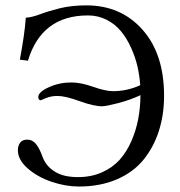

<svg xmlns="http://www.w3.org/2000/svg" viewBox="-20 -678 662 708"><path d="M129.9 -308.1Q126.5 -308.1 123.8 -311.3Q121.1 -314.5 121.1 -319.8Q121.1 -338.9 160.2 -356.4Q199.2 -374 243.2 -374Q277.8 -374 323.5 -357.9Q369.1 -341.8 397 -341.8Q448.7 -341.8 497.1 -363.8Q494.6 -399.4 486.6 -434.1Q478.5 -468.8 462.9 -502.9Q447.3 -537.1 426 -563Q404.8 -588.9 373.3 -605Q341.8 -621.1 304.2 -621.1Q133.3 -621.1 83 -454.1Q81.1 -454.6 68.1 -456.1Q55.2 -457.5 53.2 -458Q70.8 -550.8 75.2 -612.8Q96.7 -613.8 127 -625.2Q157.2 -636.7 200.4 -647.5Q243.7 -658.2 298.8 -658.2Q425.8 -658.2 505.4 -568.6Q585 -479 585 -325.2Q585 -254.4 565.7 -194.6Q546.4 -134.8 508.8 -88.6Q471.2 -42.5 410.2 -16.4Q349.1 9.8 271 9.8Q221.7 9.8 169.9 -7.8Q118.2 -25.4 82 -57.1Q45.9 -88.9 45.9 -124Q45.9 -140.6 54.2 -151.9Q62.5 -163.1 80.1 -163.1Q100.1 -163.1 113 -146.7Q126 -130.4 137.2 -99.1Q148.9 -66.4 181.2 -45.7Q213.4 -24.9 267.1 -24.9Q316.4 -24.9 356 -42.5Q395.5 -60.1 421.4 -89.1Q447.3 -118.2 464.6 -158Q481.9 -197.8 489.7 -239.5Q497.6 -281.2 498 -327.1Q459.5 -309.1 415 -297.6Q370.6 -286.1 356.9 -286.1Q325.2 -286.1 272.9 -305.2Q220.7 -324.2 191.9 -324.2Q168.9 -324.2 149.4 -316.4Z"/></svg>

Font: Common Serif
Style: Regular
Weight: 400
Designer: Philipp H. Poll, Khaled Hosny
Foundry: Stefan Peev, Context Ltd.
Version: Version 1.026